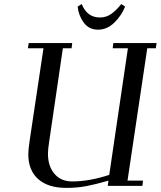

<svg xmlns="http://www.w3.org/2000/svg" viewBox="-20 -914 790 944"><path d="M117.2 -676.8 121.1 -702.1H335L332 -676.8H289.1L221.2 -213.9Q215.8 -178.2 215.8 -158.2Q215.8 -97.2 247.6 -59.6Q279.3 -22 335 -22Q419.4 -22 517.1 -54.2L608.9 -676.8H534.2L537.1 -702.1H750L746.1 -676.8H704.1L606.9 -25.9H683.1L680.2 0H509.8L513.2 -25.9Q449.2 -7.3 404.1 1.2Q358.9 9.8 306.2 9.8Q215.8 9.8 167.5 -33.7Q119.1 -77.1 119.1 -155.8Q119.1 -176.3 126 -224.1L193.8 -676.8ZM361.8 -881.8 381.8 -894Q408.2 -828.1 471.2 -828.1Q503.4 -828.1 528.3 -846.4Q553.2 -864.7 576.2 -894L595.2 -881.8Q577.6 -837.4 542 -802.7Q506.3 -768.1 461.9 -768.1Q417.5 -768.1 391.8 -802.7Q366.2 -837.4 361.8 -881.8Z"/></svg>

Font: Dehuti Alt
Style: Bold-Italic
Weight: 700
Version: Version 1.2